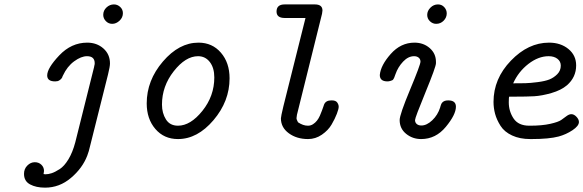

<svg xmlns="http://www.w3.org/2000/svg" viewBox="-20 -631 2667 878"><path d="M89.8 164.1Q89.8 141.1 105 126Q120.1 110.8 139.2 110.8Q157.2 110.8 169.2 122.3Q181.2 133.8 181.2 150.9Q181.2 154.8 179.2 165Q180.2 165 183.1 165.5Q186 166 188 166Q201.2 166 216.6 160.9Q231.9 155.8 252.9 142.3Q273.9 128.9 293 97.4Q312 65.9 324.2 20L410.2 -324.2Q410.2 -326.2 411.1 -329.6Q412.1 -333 412.6 -335.9Q413.1 -338.9 413.1 -341.8Q413.1 -374 377.9 -374Q351.1 -374 319.1 -350.6Q287.1 -327.1 268.1 -286.1L266.1 -282.2Q265.1 -279.3 264.6 -277.6Q264.2 -275.9 261.5 -272.5Q258.8 -269 256.8 -267.6Q254.9 -266.1 251.5 -263.7Q248 -261.2 243.4 -260Q238.8 -258.8 232.9 -258.8H231.9Q195.8 -258.8 195.8 -286.1Q195.8 -319.3 251 -377.7Q306.2 -436 378.9 -436Q422.9 -436 452.9 -409.4Q482.9 -382.8 482.9 -340.8Q482.9 -326.7 474.1 -291L393.1 32.2Q386.2 63 378.9 81.1Q356.9 138.2 304.4 182.6Q252 227.1 186 227.1Q145 227.1 117.4 212.2Q89.8 197.3 89.8 164.1ZM452.1 -563Q452.1 -583 467 -596.9Q481.9 -610.8 501 -610.8Q517.1 -610.8 529.5 -599.4Q542 -587.9 542 -570.8Q542 -550.8 526.6 -536.4Q511.2 -522 493.2 -522Q476.1 -522 464.1 -534.4Q452.1 -546.9 452.1 -563Z M650.9 -158.2Q650.9 -263.2 724.9 -349.6Q798.8 -436 887.7 -436Q950.7 -436 990.2 -390.1Q1029.8 -344.2 1029.8 -272.9Q1029.8 -168 956.3 -81.5Q882.8 4.9 793.9 4.9Q730 4.9 690.4 -41.3Q650.9 -87.4 650.9 -158.2ZM720.7 -152.8Q720.7 -113.8 738.8 -85Q756.8 -56.2 793.9 -56.2Q851.1 -56.2 905.5 -124Q960 -191.9 960 -276.9Q960 -320.8 939.5 -347.4Q918.9 -374 885.7 -374Q828.6 -374 774.7 -305.4Q720.7 -236.8 720.7 -152.8Z M1244.6 -578.1Q1244.6 -610.8 1281.7 -610.8Q1282.2 -610.8 1282.7 -610.8H1419.9Q1454.6 -610.8 1454.6 -583Q1454.6 -578.1 1452.6 -567.9L1337.9 -106Q1335.9 -93.8 1335.9 -90.8Q1335.9 -84 1342.8 -71.8Q1366.2 -56.2 1387.2 -56.2Q1387.7 -56.2 1388.7 -56.2Q1400.9 -56.2 1411.4 -63Q1421.9 -69.8 1429.4 -79.3Q1437 -88.9 1442.9 -102.1Q1448.7 -115.2 1452.1 -125Q1455.6 -134.8 1458.7 -143.3Q1461.9 -151.9 1461.9 -152.8Q1469.7 -171.9 1494.6 -171.9H1498Q1515.1 -171.9 1522 -162.4Q1528.8 -152.8 1528.8 -142.8Q1528.8 -132.8 1520.3 -110.4Q1511.7 -87.9 1496.3 -61.5Q1481 -35.2 1451.9 -15.1Q1422.9 4.9 1388.7 4.9Q1336.9 4.9 1300.8 -21.5Q1264.6 -47.9 1264.6 -89.8Q1264.6 -97.7 1275.9 -145L1377 -548.8H1280.8Q1244.6 -549.3 1244.6 -578.1Z M1716.8 -288.1Q1720.7 -332 1766.6 -384Q1812.5 -436 1875.5 -436Q1916.5 -436 1945.1 -411.1Q1973.6 -386.2 1973.6 -348.1V-341.8Q1973.6 -325.7 1925.8 -209.2Q1877.9 -92.8 1877.9 -81.8Q1877.9 -70.8 1885.7 -64Q1893.6 -57.1 1906.7 -57.1Q1931.6 -57.1 1956.8 -81.1Q1981.9 -105 1992.7 -139.2Q1992.7 -140.1 1993.7 -143.1Q1994.6 -146 1995.1 -147.5Q1995.6 -148.9 1996.6 -151.9Q1997.6 -154.8 1998.5 -156.5Q1999.5 -158.2 2001.2 -160.6Q2002.9 -163.1 2004.9 -164.6Q2006.8 -166 2009.3 -167.5Q2011.7 -168.9 2014.6 -169.9Q2017.6 -170.9 2021.7 -171.4Q2025.9 -171.9 2029.8 -171.9Q2064.9 -171.9 2064.9 -143.1Q2064.9 -106.9 2018.8 -51Q1972.7 4.9 1905.8 4.9Q1866.7 4.9 1837.2 -19Q1807.6 -43 1807.6 -82Q1807.6 -106.9 1855.2 -220.9Q1902.8 -335 1902.8 -349.1Q1902.8 -360.4 1894.8 -367.2Q1886.7 -374 1873.5 -374Q1846.7 -374 1823.2 -349.1Q1799.8 -324.2 1788.6 -292Q1787.6 -290 1785.6 -283.9Q1783.7 -277.8 1782.7 -275.9Q1781.7 -273.9 1779.3 -269.5Q1776.9 -265.1 1773.2 -263.7Q1769.5 -262.2 1763.7 -260.5Q1757.8 -258.8 1750.5 -258.8Q1716.8 -259.3 1716.8 -288.1ZM1933.6 -563Q1933.6 -581.1 1948.2 -595.9Q1962.9 -610.8 1982.9 -610.8Q2000 -610.8 2011.5 -598.4Q2022.9 -585.9 2022.9 -569.8Q2022.9 -550.8 2008.8 -536.4Q1994.6 -522 1974.6 -522Q1958.5 -522 1946 -533.9Q1933.6 -545.9 1933.6 -563Z M2236.8 -165Q2236.8 -271 2316.2 -353.5Q2395.5 -436 2490.7 -436Q2543.9 -436 2579.3 -407Q2614.7 -377.9 2614.7 -332Q2614.7 -277.8 2572.8 -241.2Q2545.9 -218.3 2501.7 -205.6Q2457.5 -192.9 2423.1 -190.9Q2388.7 -189 2332.5 -189H2308.6Q2306.6 -187 2306.6 -163.1Q2306.6 -122.1 2328.6 -89.1Q2350.6 -56.2 2400.4 -56.2H2402.8Q2459 -56.2 2496.3 -64.7Q2533.7 -73.2 2546.6 -82.5Q2559.6 -91.8 2571 -100.3Q2582.5 -108.9 2592.8 -108.9Q2605 -108.9 2616.2 -96.9Q2627.4 -85 2627.4 -73.2Q2627.4 -55.2 2598.1 -35.6Q2568.8 -16.1 2534.7 -6.8Q2490.7 4.9 2411.1 4.9Q2408.2 4.9 2404.8 4.9Q2356.9 4.9 2321.8 -11.5Q2286.6 -27.8 2269 -55.4Q2251.5 -83 2244.1 -110.1Q2236.8 -137.2 2236.8 -165ZM2326.7 -250Q2360.8 -250 2382.3 -250.5Q2403.8 -251 2438.2 -255.4Q2472.7 -259.8 2492.7 -267.8Q2512.7 -275.9 2528.6 -292Q2544.4 -308.1 2544.4 -331.1Q2544.4 -350.1 2529.1 -362.1Q2513.7 -374 2488.8 -374Q2441.9 -374 2396.2 -338.6Q2350.6 -303.2 2326.7 -250Z"/></svg>

Font: CMU Typewriter Text
Style: Italic
Weight: 500
Italic angle: -14.04°
Version: Version 0.7.0